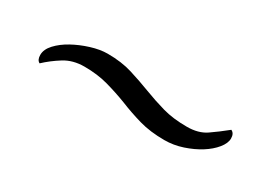

<svg xmlns="http://www.w3.org/2000/svg" viewBox="-16 -505 587 421"><g transform="rotate(30 278.0 -295.0)"><path d="M265 -271Q239 -281 212 -288.5Q185 -296 152 -296Q123 -296 101.5 -282.5Q80 -269 63 -253Q55 -257 55 -270Q55 -284 67.5 -297.5Q80 -311 99 -321.5Q118 -332 140.5 -339Q163 -346 182 -346Q217 -346 244.5 -337.5Q272 -329 298 -319Q324 -309 350.5 -301.5Q377 -294 412 -294Q441 -294 460 -307Q479 -320 500 -337Q509 -333 509 -320Q509 -308 498 -294.5Q487 -281 469.5 -270Q452 -259 429.5 -251.5Q407 -244 384 -244Q348 -244 320 -252Q292 -260 265 -271Z"/></g></svg>

Font: Vermiglione
Style: Regular
Weight: 400
Version: Version 1.000